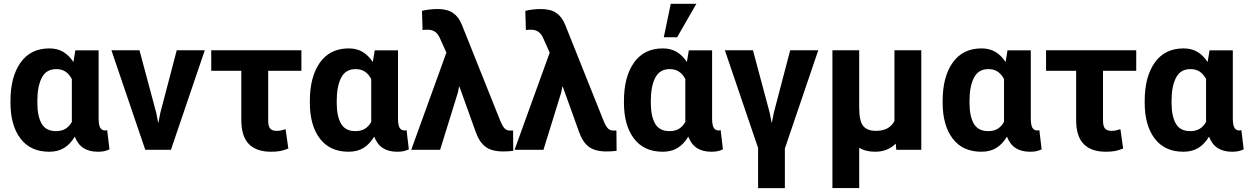

<svg xmlns="http://www.w3.org/2000/svg" viewBox="-20 -795 6623 1019"><path d="M503.4 -527.8V-168.5Q503.4 -131.3 512 -116.9Q520.5 -102.5 538.6 -102.5Q541.5 -102.5 543.9 -103Q546.4 -103.5 548.8 -104.5L561 -2.4Q545.4 4.9 531.7 7.6Q518.1 10.3 499.5 10.3Q453.6 10.3 423.3 -9Q393.1 -28.3 377 -69.8Q353 -29.8 320.3 -9.8Q287.6 10.3 241.2 10.3Q141.6 10.3 88.6 -59.8Q35.6 -129.9 35.6 -249.5V-259.8Q35.6 -387.2 88.9 -462.6Q142.1 -538.1 242.2 -538.1Q284.2 -538.1 315.2 -519.8Q346.2 -501.5 369.6 -465.8L379.9 -527.8ZM178.2 -249.5Q178.2 -178.7 200.9 -138.9Q223.6 -99.1 277.3 -99.1Q307.6 -99.1 327.9 -111.6Q348.1 -124 361.8 -148.9Q361.3 -152.8 361.3 -157Q361.3 -161.1 361.3 -168.5V-375.5Q347.7 -401.4 327.6 -414.8Q307.6 -428.2 278.3 -428.2Q225.1 -428.2 201.7 -382.3Q178.2 -336.4 178.2 -259.8Z M809.1 -196.8 819.3 -144.5H820.8L831.1 -196.8L918 -528.3H1066.9L887.2 0H751L571.3 -528.3H720.2Z M1579.6 -419.4H1403.3V-156.7Q1403.3 -124.5 1414.1 -112.5Q1424.8 -100.6 1447.8 -100.6Q1461.9 -100.6 1470 -102.3Q1478 -104 1495.6 -109.4L1510.3 -6.8Q1486.8 2.9 1466.6 6.6Q1446.3 10.3 1418.9 10.3Q1340.8 10.3 1300.8 -30.5Q1260.7 -71.3 1260.7 -158.7V-419.4H1101.1V-528.3H1579.6Z M2092.3 -527.8V-168.5Q2092.3 -131.3 2100.8 -116.9Q2109.4 -102.5 2127.4 -102.5Q2130.4 -102.5 2132.8 -103Q2135.3 -103.5 2137.7 -104.5L2149.9 -2.4Q2134.3 4.9 2120.6 7.6Q2106.9 10.3 2088.4 10.3Q2042.5 10.3 2012.2 -9Q1981.9 -28.3 1965.8 -69.8Q1941.9 -29.8 1909.2 -9.8Q1876.5 10.3 1830.1 10.3Q1730.5 10.3 1677.5 -59.8Q1624.5 -129.9 1624.5 -249.5V-259.8Q1624.5 -387.2 1677.7 -462.6Q1731 -538.1 1831.1 -538.1Q1873 -538.1 1904.1 -519.8Q1935.1 -501.5 1958.5 -465.8L1968.8 -527.8ZM1767.1 -249.5Q1767.1 -178.7 1789.8 -138.9Q1812.5 -99.1 1866.2 -99.1Q1896.5 -99.1 1916.7 -111.6Q1937 -124 1950.7 -148.9Q1950.2 -152.8 1950.2 -157Q1950.2 -161.1 1950.2 -168.5V-375.5Q1936.5 -401.4 1916.5 -414.8Q1896.5 -428.2 1867.2 -428.2Q1814 -428.2 1790.5 -382.3Q1767.1 -336.4 1767.1 -259.8Z M2315.9 0H2162.6L2349.1 -515.6L2314.5 -592.8Q2304.7 -615.2 2289.1 -626.2Q2273.4 -637.2 2251.5 -637.2Q2242.2 -637.2 2236.1 -637Q2230 -636.7 2222.7 -635.7L2219.7 -737.3Q2234.9 -741.7 2258.1 -744.4Q2281.2 -747.1 2301.8 -747.1Q2353.5 -747.1 2383.5 -726.8Q2413.6 -706.5 2430.7 -665L2635.3 -153.3Q2645.5 -127.9 2656.7 -115Q2668 -102.1 2686.5 -102.1Q2691.9 -102.1 2695.6 -102.1Q2699.2 -102.1 2703.1 -102.5L2704.1 5.4Q2693.4 6.8 2680.4 7.8Q2667.5 8.8 2650.4 8.8Q2589.4 8.8 2556.2 -16.4Q2522.9 -41.5 2503.4 -98.6L2418 -336.4L2416.5 -335.9L2410.2 -304.2Z M2864.3 0H2710.9L2897.5 -515.6L2862.8 -592.8Q2853 -615.2 2837.4 -626.2Q2821.8 -637.2 2799.8 -637.2Q2790.5 -637.2 2784.4 -637Q2778.3 -636.7 2771 -635.7L2768.1 -737.3Q2783.2 -741.7 2806.4 -744.4Q2829.6 -747.1 2850.1 -747.1Q2901.9 -747.1 2931.9 -726.8Q2961.9 -706.5 2979 -665L3183.6 -153.3Q3193.8 -127.9 3205.1 -115Q3216.3 -102.1 3234.9 -102.1Q3240.2 -102.1 3243.9 -102.1Q3247.6 -102.1 3251.5 -102.5L3252.4 5.4Q3241.7 6.8 3228.8 7.8Q3215.8 8.8 3198.7 8.8Q3137.7 8.8 3104.5 -16.4Q3071.3 -41.5 3051.8 -98.6L2966.3 -336.4L2964.8 -335.9L2958.5 -304.2Z M3759.3 -527.8V-168.5Q3759.3 -131.3 3767.8 -116.9Q3776.4 -102.5 3794.4 -102.5Q3797.4 -102.5 3799.8 -103Q3802.2 -103.5 3804.7 -104.5L3816.9 -2.4Q3801.3 4.9 3787.6 7.6Q3773.9 10.3 3755.4 10.3Q3709.5 10.3 3679.2 -9Q3648.9 -28.3 3632.8 -69.8Q3608.9 -29.8 3576.2 -9.8Q3543.5 10.3 3497.1 10.3Q3397.5 10.3 3344.5 -59.8Q3291.5 -129.9 3291.5 -249.5V-259.8Q3291.5 -387.2 3344.7 -462.6Q3397.9 -538.1 3498 -538.1Q3540 -538.1 3571 -519.8Q3602.1 -501.5 3625.5 -465.8L3635.7 -527.8ZM3434.1 -249.5Q3434.1 -178.7 3456.8 -138.9Q3479.5 -99.1 3533.2 -99.1Q3563.5 -99.1 3583.7 -111.6Q3604 -124 3617.7 -148.9Q3617.2 -152.8 3617.2 -157Q3617.2 -161.1 3617.2 -168.5V-375.5Q3603.5 -401.4 3583.5 -414.8Q3563.5 -428.2 3534.2 -428.2Q3481 -428.2 3457.5 -382.3Q3434.1 -336.4 3434.1 -259.8ZM3540 -774.9H3675.8L3573.7 -597.2H3502.9Z M4173.8 -528.3H4322.8L4145.5 -6.8V203.6H4003.4V-9.8L3827.1 -528.3H3976.1L4064.9 -196.8L4075.2 -144.5H4076.7L4086.9 -196.8Z M4540 -528.3V-225.6Q4540 -151.4 4561.5 -126Q4583 -100.6 4627.9 -100.6Q4665.5 -100.6 4689.5 -113.8Q4713.4 -127 4727.1 -152.8V-528.3H4869.6V0H4736.8L4733.9 -32.7Q4711.9 -11.2 4685.1 -0.5Q4658.2 10.3 4624.5 10.3Q4599.1 10.3 4578.4 5.1Q4557.6 0 4540 -11.2V203.1H4397.9V-528.3Z M5450.7 -527.8V-168.5Q5450.7 -131.3 5459.2 -116.9Q5467.8 -102.5 5485.8 -102.5Q5488.8 -102.5 5491.2 -103Q5493.7 -103.5 5496.1 -104.5L5508.3 -2.4Q5492.7 4.9 5479 7.6Q5465.3 10.3 5446.8 10.3Q5400.9 10.3 5370.6 -9Q5340.3 -28.3 5324.2 -69.8Q5300.3 -29.8 5267.6 -9.8Q5234.9 10.3 5188.5 10.3Q5088.9 10.3 5035.9 -59.8Q4982.9 -129.9 4982.9 -249.5V-259.8Q4982.9 -387.2 5036.1 -462.6Q5089.4 -538.1 5189.5 -538.1Q5231.4 -538.1 5262.5 -519.8Q5293.5 -501.5 5316.9 -465.8L5327.1 -527.8ZM5125.5 -249.5Q5125.5 -178.7 5148.2 -138.9Q5170.9 -99.1 5224.6 -99.1Q5254.9 -99.1 5275.1 -111.6Q5295.4 -124 5309.1 -148.9Q5308.6 -152.8 5308.6 -157Q5308.6 -161.1 5308.6 -168.5V-375.5Q5294.9 -401.4 5274.9 -414.8Q5254.9 -428.2 5225.6 -428.2Q5172.4 -428.2 5148.9 -382.3Q5125.5 -336.4 5125.5 -259.8Z M6010.3 -419.4H5834V-156.7Q5834 -124.5 5844.7 -112.5Q5855.5 -100.6 5878.4 -100.6Q5892.6 -100.6 5900.6 -102.3Q5908.7 -104 5926.3 -109.4L5940.9 -6.8Q5917.5 2.9 5897.2 6.6Q5877 10.3 5849.6 10.3Q5771.5 10.3 5731.4 -30.5Q5691.4 -71.3 5691.4 -158.7V-419.4H5531.7V-528.3H6010.3Z M6522.9 -527.8V-168.5Q6522.9 -131.3 6531.5 -116.9Q6540 -102.5 6558.1 -102.5Q6561 -102.5 6563.5 -103Q6565.9 -103.5 6568.4 -104.5L6580.6 -2.4Q6564.9 4.9 6551.3 7.6Q6537.6 10.3 6519 10.3Q6473.1 10.3 6442.9 -9Q6412.6 -28.3 6396.5 -69.8Q6372.6 -29.8 6339.8 -9.8Q6307.1 10.3 6260.7 10.3Q6161.1 10.3 6108.2 -59.8Q6055.2 -129.9 6055.2 -249.5V-259.8Q6055.2 -387.2 6108.4 -462.6Q6161.6 -538.1 6261.7 -538.1Q6303.7 -538.1 6334.7 -519.8Q6365.7 -501.5 6389.2 -465.8L6399.4 -527.8ZM6197.8 -249.5Q6197.8 -178.7 6220.5 -138.9Q6243.2 -99.1 6296.9 -99.1Q6327.1 -99.1 6347.4 -111.6Q6367.7 -124 6381.3 -148.9Q6380.9 -152.8 6380.9 -157Q6380.9 -161.1 6380.9 -168.5V-375.5Q6367.2 -401.4 6347.2 -414.8Q6327.1 -428.2 6297.9 -428.2Q6244.6 -428.2 6221.2 -382.3Q6197.8 -336.4 6197.8 -259.8Z"/></svg>

Font: Roboto Web
Style: Bold
Weight: 700
Designer: Google
Version: Version 1.200310; 2013